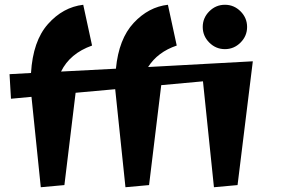

<svg xmlns="http://www.w3.org/2000/svg" viewBox="-20 -770 1256 805"><path d="M877 15 831 -429 656 -413 605 6 506 15 463 -396 297 -381 250 6 151 15 112 -364 26 -356 20 -459 110 -464Q118 -598 181 -669Q244 -740 329 -750L366 -579Q273 -546 236 -470L466 -482Q478 -607 540.5 -674Q603 -741 684 -750L721 -579Q641 -552 601 -489L1040 -513L976 6ZM857.5 -591.5Q830 -619 830 -657Q830 -695 857.5 -722.5Q885 -750 923 -750Q961 -750 988.5 -722.5Q1016 -695 1016 -657Q1016 -619 988.5 -591.5Q961 -564 923 -564Q885 -564 857.5 -591.5Z"/></svg>

Font: Joti One
Style: Regular
Weight: 400
Designer: Eduardo Rodriguez Tunni
Foundry: Eduardo Rodriguez Tunni
Version: Version 1.001